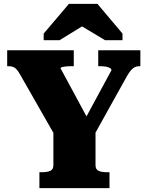

<svg xmlns="http://www.w3.org/2000/svg" viewBox="-20 -969 760 989"><path d="M255 -306 268 -262 83 -586Q74 -602 65.5 -611.5Q57 -621 47 -624.5Q37 -628 23 -628H17V-710H360V-628H347Q330 -628 317.5 -626.5Q305 -625 298.5 -623Q292 -621 292 -617L449 -326L395 -313L554 -607Q554 -614 546.5 -618.5Q539 -623 526.5 -625.5Q514 -628 496 -628H486V-710H703V-628H697Q684 -628 674 -623Q664 -618 654.5 -607Q645 -596 634 -577L456 -257L472 -306V-118Q472 -96 488 -89Q504 -82 527 -82H544V0H183V-82H199Q223 -82 239 -89Q255 -96 255 -118ZM482 -949H335L205 -796V-762H287L448 -861L358 -860L521 -762H611V-796Z"/></svg>

Font: Roboto Serif 20pt ExtraBold
Style: Regular
Weight: 800
Version: Version 1.008